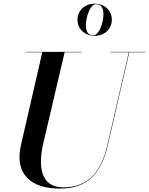

<svg xmlns="http://www.w3.org/2000/svg" viewBox="-20 -1040 832 1074"><path d="M413.5 -929.5C413.5 -878.5 453.5 -839.5 509.5 -839.5C565.5 -839.5 605.5 -878.5 605.5 -929.5C605.5 -980.5 565.5 -1019.5 509.5 -1019.5C453.5 -1019.5 413.5 -980.5 413.5 -929.5ZM460.5 -901C460.5 -940.5 482.5 -1016.5 517 -1016.5C549 -1016.5 558.5 -992.5 558.5 -958C558.5 -918.5 536.5 -842.5 502 -842.5C470 -842.5 460.5 -866.5 460.5 -901ZM122.5 -750V-747.5H216.5L97.5 -230C59.5 -66 152 15 315 15C473 15 547.5 -73 583.5 -230L703 -747.5H792.5V-750H597V-747.5H700.5L581 -230C546 -77 474 8 333 8C204 8 193 -115 222.5 -240L341.5 -747.5H437.5V-750Z"/></svg>

Font: Bodoni* 72pt Medium
Style: Italic
Weight: 500
Italic angle: -13°
Version: Version 2.3